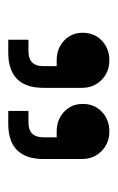

<svg xmlns="http://www.w3.org/2000/svg" viewBox="69 -823 282 460"><g transform="rotate(90 210.0 -593.0)"><path d="M106.2 -471.8H75.2V-520.2H103Q138.5 -520.2 138.5 -555.8V-587.8H124.5Q96.5 -587.8 77.5 -605.4Q58.5 -623 58.5 -650.2Q58.5 -678.2 77.5 -696.1Q96.5 -714 124.5 -714Q152.8 -714 171.6 -695.2Q190.5 -676.5 190.5 -647.8V-556.8Q190.5 -471.8 106.2 -471.8ZM276.8 -471.8H245.8V-520.2H273.5Q309 -520.2 309 -555.8V-587.8H295Q267 -587.8 248 -605.4Q229 -623 229 -650.2Q229 -678.2 248 -696.1Q267 -714 295 -714Q323.2 -714 342.1 -695.2Q361 -676.5 361 -647.8V-556.8Q361 -471.8 276.8 -471.8Z"/></g></svg>

Font: Space Grotesk Variable Light
Style: Regular
Weight: 300
Designer: Florian Karsten
Foundry: Florian Karsten
Version: Version 2.000